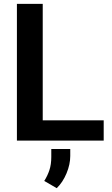

<svg xmlns="http://www.w3.org/2000/svg" viewBox="-20 -731 581 998"><path d="M519 -105.5V0H67.9V-710.9H202.1V-105.5ZM345.2 43.5V79.6Q345.2 123.5 325.7 170.2Q306.2 216.8 274.9 247.1L210 209.5Q227.1 182.6 236.8 153.3Q246.6 124 246.6 85V43.5Z"/></svg>

Font: Vazirmatn UI FD SemiBold
Style: Regular
Weight: 600
Designer: Saber Rastikerdar
Foundry: Saber Rastikerdar
Version: Version 33.003